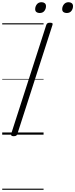

<svg xmlns="http://www.w3.org/2000/svg" viewBox="-20 -1221 682 1741"><path d="M104 14Q90 14 84 9Q78 4 81 -6L400 -996Q404 -1006 411 -1010.5Q418 -1015 433 -1015Q448 -1015 454 -1010.5Q460 -1006 456 -995L137 -5Q134 4 127 9Q120 14 104 14ZM339 -1103Q322 -1103 310.5 -1111.5Q299 -1120 299 -1138Q299 -1162 314 -1181.5Q329 -1201 357 -1201Q374 -1201 385.5 -1192Q397 -1183 397 -1165Q397 -1141 382.5 -1122Q368 -1103 339 -1103ZM585 -1103Q567 -1103 555.5 -1111.5Q544 -1120 544 -1138Q544 -1162 559.5 -1181.5Q575 -1201 602 -1201Q619 -1201 630.5 -1192Q642 -1183 642 -1165Q642 -1141 627.5 -1122Q613 -1103 585 -1103ZM0 490H375V500H0ZM0 -20H375V0H0ZM0 -505H375V-500H0ZM0 -1010H375V-1000H0Z"/></svg>

Font: Playwrite RO Guides
Style: Regular
Weight: 400
Designer: Veronika Burian, José Scaglione
Foundry: TypeTogether
Version: Version 1.003